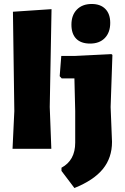

<svg xmlns="http://www.w3.org/2000/svg" viewBox="-20 -748 628 965"><path d="M441 -728Q485 -728 509.5 -703Q534 -678 534 -633Q534 -585 507 -557Q480 -529 433 -529Q387 -529 363 -553.5Q339 -578 339 -624Q339 -672 366.5 -700Q394 -728 441 -728ZM239 -702 230 -210 238 0H43L52 -190L45 -689ZM540 -476 545 -472 536 -210 543 -35Q543 45 497 101.5Q451 158 354 197L289 111V95Q358 58 358 -31V-190L354 -354H290L280 -365L288 -467H359Z"/></svg>

Font: Alegreya Sans Black
Style: Regular
Weight: 900
Designer: Juan Pablo del Peral
Foundry: Huerta Tipografica
Version: Version 2.007